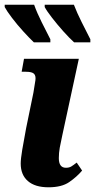

<svg xmlns="http://www.w3.org/2000/svg" viewBox="-31 -786 404 816"><path d="M175 10Q118 10 87.5 -16.5Q57 -43 57 -91Q57 -110 63.5 -149.5Q70 -189 80 -241L111 -392Q117 -426 119.5 -445Q122 -464 113.5 -472.5Q105 -481 79 -481H61L71 -536H304L234 -212Q227 -181 223 -158.5Q219 -136 219 -114Q219 -73 249 -73Q263 -73 272 -78.5Q281 -84 295 -95L318 -61Q295 -34 263 -12Q231 10 175 10ZM284 -606Q264 -624 238.5 -652.5Q213 -681 190.5 -710Q168 -739 159 -756V-766H283Q296 -732 316 -692Q336 -652 353 -619V-606ZM113 -606Q94 -624 68 -652.5Q42 -681 20 -710Q-2 -739 -11 -756V-766H114Q126 -732 146 -692Q166 -652 183 -619V-606Z"/></svg>

Font: Noto Serif Condensed ExtraBold
Style: Italic
Weight: 800
Width: 3
Italic angle: -12°
Designer: Monotype Design Team
Foundry: Monotype Imaging Inc.
Version: Version 2.014; ttfautohint (v1.8.4.7-5d5b)